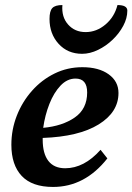

<svg xmlns="http://www.w3.org/2000/svg" viewBox="-20 -728 524 760"><path d="M190 12Q107 12 66 -31.5Q25 -75 25 -155Q25 -215 46.5 -270Q68 -325 106.5 -368.5Q145 -412 196 -437Q247 -462 306 -462Q371 -462 410 -434Q449 -406 449 -360Q449 -284 370.5 -235.5Q292 -187 149 -182Q149 -179 149 -175Q149 -120 171.5 -91Q194 -62 238 -62Q313 -62 378 -135L405 -101Q316 12 190 12ZM279 -417Q246 -417 219.5 -389Q193 -361 175.5 -316.5Q158 -272 151 -222Q227 -229 276 -263Q325 -297 325 -362Q325 -417 279 -417ZM305 -515Q248 -515 212 -554.5Q176 -594 176 -653Q176 -684 187 -696Q198 -708 227 -708Q223 -661 249.5 -631Q276 -601 319 -601Q362 -601 397.5 -631Q433 -661 445 -708Q484 -708 484 -686Q484 -656 468 -626Q452 -596 426 -571Q400 -546 368 -530.5Q336 -515 305 -515Z"/></svg>

Font: Petrona
Style: Bold Italic
Weight: 700
Italic angle: -9°
Designer: Ringo R. Seeber
Foundry: Ringo R. Seeber
Version: Version 2.001; ttfautohint (v1.8.3)